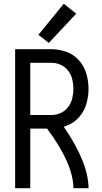

<svg xmlns="http://www.w3.org/2000/svg" viewBox="-20 -995 540 1015"><path d="M60 0V-735H251Q292 -735 331 -721Q370 -707 397.5 -676Q425 -645 436.5 -605.5Q448 -566 448 -525.5Q448 -485 436.5 -445.5Q425 -406 397.5 -375Q370 -344 331 -330Q324 -327 317 -325Q448 -134 448 0H368Q368 -128 229 -315H140V0ZM251 -387Q277 -387 300.5 -397.5Q324 -408 340 -429Q356 -450 362 -475Q368 -500 368 -525.5Q368 -551 362 -576Q356 -601 340 -621.5Q324 -642 300.5 -652.5Q277 -663 251 -663H140V-387ZM238 -768 183 -811 317 -975 383 -923Z"/></svg>

Font: Iosevka SS01
Style: Regular
Weight: 400
Monospace: yes
Designer: Belleve Invis
Foundry: Belleve Invis
Version: 2.3.3; ttfautohint (v1.8.3)